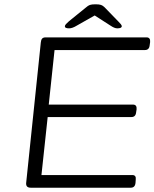

<svg xmlns="http://www.w3.org/2000/svg" viewBox="-20 -874 719 894"><path d="M123 0Q99 0 102 -24L170 -676Q171 -688 176 -694Q181 -700 193 -700H662Q681 -700 679 -678L677 -664Q675 -641 655 -641H234L207 -387H599Q618 -387 616 -365L614 -352Q612 -329 592 -329H202L173 -59H596Q615 -59 612 -37L611 -23Q609 0 589 0ZM302 -742Q282 -742 282 -751Q282 -756 287 -761.5Q292 -767 301 -775L380 -839Q390 -848 398.5 -851Q407 -854 425 -854Q442 -854 450.5 -851Q459 -848 467 -840L531 -774Q538 -767 542.5 -761.5Q547 -756 547 -752Q547 -742 526 -742Q513 -742 494 -755L421 -802L338 -755Q317 -742 302 -742Z"/></svg>

Font: Asap Expanded Expanded Light
Style: Italic
Weight: 300
Width: 7
Italic angle: -6°
Designer: Pablo Cosgaya
Foundry: Omnibus-Type
Version: Version 3.001; ttfautohint (v1.8.4.7-5d5b)